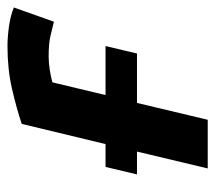

<svg xmlns="http://www.w3.org/2000/svg" viewBox="-51 -524 575 513"><g transform="rotate(-90 236.5 -267.5)"><path d="M43 0 88 -189H27L47 -273H108L162 -497Q204 -511 256 -523Q308 -535 370 -535Q394 -535 422.5 -531Q451 -527 473 -518L435 -411Q415 -416 395.5 -420.5Q376 -425 342 -425Q325 -425 306 -422Q287 -419 273 -415L239 -273H370L350 -189H218L173 0Z"/></g></svg>

Font: Ubuntu Sans
Style: Bold Italic
Weight: 700
Italic angle: -13.5°
Designer: Dalton Maag Ltd
Foundry: Dalton Maag Ltd
Version: Version 1.006